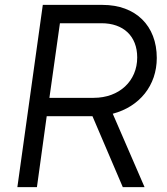

<svg xmlns="http://www.w3.org/2000/svg" viewBox="-20 -765 682 785"><path d="M51 0H131L171 -290H358L482 0H571L441 -300C551 -329 621 -416 621 -528C621 -660 535 -745 399 -745H155ZM182 -365 225 -670H395C484 -670 541 -618 541 -530C541 -434 468 -365 363 -365Z"/></svg>

Font: Mluvka
Style: Italic
Weight: 400
Italic angle: -8°
Designer: Modified by Jiří Krblich, Original typeface by Gumpita Rahayu
Foundry: Gumpita Rahayu & Jiří Krblich
Version: Version 2.000;Glyphs 3.1.1 (3134)